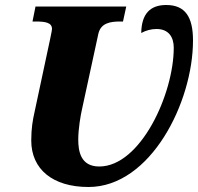

<svg xmlns="http://www.w3.org/2000/svg" viewBox="-20 -740 792 768"><path d="M334 8C583 8 752 -332 752 -578C752 -672 721 -720 645 -720C580 -720 546 -684 545 -608C563 -618 584 -624 606 -624C656 -624 675 -590 675 -549C675 -364 542 -74 377 -74C302 -74 293 -136 293 -182C293 -225 303 -282 308 -303L373 -603C382 -647 419 -654 460 -654H472L485 -714H122L110 -654H122C161 -654 188 -650 188 -624C188 -620 186 -611 181 -586L118 -291C111 -260 105 -227 105 -178C105 -63 191 8 334 8Z"/></svg>

Font: Noto Serif SemiCondensed Black
Style: Italic
Weight: 900
Width: 4
Italic angle: -12°
Designer: Monotype Design Team
Foundry: Monotype Imaging Inc.
Version: Version 2.014